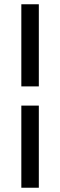

<svg xmlns="http://www.w3.org/2000/svg" viewBox="-20 -720 282 900"><path d="M80 -700H162V-315H80ZM80 -225H162V160H80Z"/></svg>

Font: Sarabun
Style: Regular
Weight: 400
Designer: Suppakit Chalermlarp | Katatrad Co.,Ltd.
Foundry: Cadson Demak Co.,Ltd.
Version: Version 1.000; ttfautohint (v1.6)